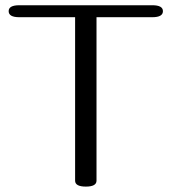

<svg xmlns="http://www.w3.org/2000/svg" viewBox="-20 -688 638 714"><path d="M338.9 -16.1Q338.9 5.9 299.3 5.9Q259.3 5.9 259.3 -16.1V-624H51.8Q12.2 -624 12.2 -646.5Q12.2 -668.5 51.8 -668.5H546.4Q585.9 -668.5 585.9 -646.5Q585.9 -624 546.4 -624H338.9Z"/></svg>

Font: Gayathri
Style: Regular
Weight: 400
Designer: Binoy Dominic <binoy.domenic@gmail.com>
Foundry: SMC
Version: Version 1.000